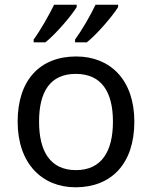

<svg xmlns="http://www.w3.org/2000/svg" viewBox="-20 -786 645 816"><path d="M482 -756V-766H386C365 -721 327 -656 299 -618V-606H349C394 -642 461 -721 482 -756ZM306 -756V-766H210C188 -721 151 -656 123 -618V-606H173C218 -642 285 -721 306 -756ZM551 -269C551 -446 449 -546 304 -546C150 -546 55 -446 55 -269C55 -91 159 10 301 10C454 10 551 -91 551 -269ZM146 -269C146 -396 193 -472 302 -472C411 -472 460 -396 460 -269C460 -142 411 -63 303 -63C194 -63 146 -142 146 -269Z"/></svg>

Font: Noto Sans Runic
Style: Regular
Weight: 400
Designer: Monotype Design Team
Foundry: Monotype Imaging Inc.
Version: Version 2.002